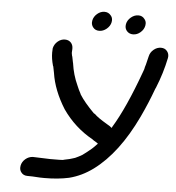

<svg xmlns="http://www.w3.org/2000/svg" viewBox="-58 -905 889 970"><g transform="rotate(5 386.5 -419.5)"><path d="M203 12Q178 12 161.5 10.5Q145 9 117 9Q96 9 85 -6Q77 -16 77 -30Q77 -35 78 -40Q82 -60 98.5 -74Q115 -88 136 -89L224 -86Q281 -86 288 -87L295 -89L309 -92Q321 -94 334.5 -98.5Q348 -103 349 -103Q367 -111 384 -121L404 -136Q432 -157 450 -177Q454 -181 455.5 -182.5Q457 -184 457 -185L448 -191Q432 -200 428 -204Q336 -255 275 -343Q218 -434 205 -522Q199 -554 198.5 -554.5Q198 -555 197 -556V-557Q187 -592 187 -623Q187 -634 188 -645Q193 -666 209.5 -680Q226 -694 246 -694Q266 -694 278 -680Q287 -668 287 -653V-648Q286 -639 286 -632Q286 -626 287 -622Q287 -621 288 -621Q288 -617 288.5 -615Q289 -613 290 -612L296 -582Q297 -581 297 -579V-578Q305 -520 329 -468Q337 -448 348 -428V-427L351 -422Q372 -388 423 -336Q424 -336 425 -335Q426 -334 428 -333L430 -332Q445 -316 494 -287Q511 -278 519 -270L520 -271Q522 -273 522 -275Q585 -378 653 -566L658 -580Q660 -592 664 -603Q670 -625 674.5 -646Q679 -667 696 -681Q713 -695 733 -695Q753 -695 764 -681Q773 -670 773 -655Q773 -651 772 -646Q756 -568 725 -492L722 -486Q695 -412 661 -340Q570 -148 448 -58Q391 -16 327 0Q272 12 203 12ZM473 -802Q469 -782 451.5 -767.5Q434 -753 414 -753Q394 -753 383 -767Q374 -778 374 -792Q374 -797 375 -802Q379 -822 396 -836.5Q413 -851 433 -851Q453 -851 465 -836Q474 -826 474 -812Q474 -807 473 -802ZM644 -799Q640 -779 623 -764.5Q606 -750 586 -750Q566 -750 554 -764Q545 -775 545 -789Q545 -794 546 -799Q550 -819 567.5 -833.5Q585 -848 605 -848Q625 -848 636 -833Q645 -823 645 -809Q645 -804 644 -799Z"/></g></svg>

Font: Bad Comic
Style: Italic
Weight: 400
Italic angle: -11°
Designer: GGBotNet
Foundry: GGBotNet
Version: 0.95